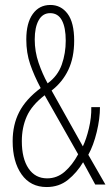

<svg xmlns="http://www.w3.org/2000/svg" viewBox="-20 -744 445 774"><path d="M183 -724Q226 -724 252.5 -688.5Q279 -653 279 -580Q279 -512 255.5 -462.5Q232 -413 188 -379L314 -154Q328 -183 338.5 -227Q349 -271 348 -312H383Q383 -266 370 -212Q357 -158 336 -120L405 0H364L315 -90Q290 -48 254 -19Q218 10 168 10Q103 10 67 -41Q31 -92 31 -175Q31 -241 57.5 -292.5Q84 -344 144 -389Q117 -440 101.5 -485.5Q86 -531 86 -585Q86 -651 112 -687.5Q138 -724 183 -724ZM182 -691Q152 -691 136 -662.5Q120 -634 120 -585Q120 -536 135.5 -491Q151 -446 172 -408Q213 -438 229 -483.5Q245 -529 245 -580Q245 -633 229.5 -662Q214 -691 182 -691ZM160 -360Q108 -320 88 -275Q68 -230 68 -175Q68 -105 95 -65Q122 -25 170 -25Q210 -25 241 -52Q272 -79 295 -122Z"/></svg>

Font: Noto Sans Lao ExtraCondensed ExtraLight
Style: Regular
Weight: 200
Width: 2
Designer: Monotype Design Team
Foundry: Monotype Imaging Inc.
Version: Version 2.003; ttfautohint (v1.8.4.7-5d5b)